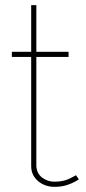

<svg xmlns="http://www.w3.org/2000/svg" viewBox="-20 -720 335 745"><path d="M286 -24Q286 -24 273.5 -16.5Q261 -9 240 -2Q219 5 191 5Q167 5 146.5 -5Q126 -15 113.5 -33Q101 -51 101 -75V-499H26V-519H101V-700H121V-519H246V-499H121V-75Q123 -46 144 -30.5Q165 -15 191 -15Q226 -15 250 -27Q274 -39 275 -40Z"/></svg>

Font: Raleway Thin Thin
Style: Regular
Weight: 250
Version: Version 4.026